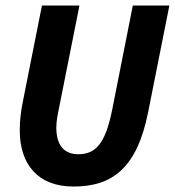

<svg xmlns="http://www.w3.org/2000/svg" viewBox="-20 -672 641 704"><path d="M249.2 12C393 12 482.4 -56.6 523.3 -261.3L601 -651.7H467L391.3 -269.3C365.9 -142.1 328.5 -106.5 267.2 -106.5C214 -106.5 186.5 -140.6 186.5 -204.4C186.5 -230.1 192.6 -257.1 198.2 -284.9L271.3 -651.7H133.8L63.9 -299.9C56.2 -263 52.5 -230.7 52.5 -193.2C52.5 -71.2 117.6 12 249.2 12Z"/></svg>

Font: Source Code Variable
Style: Italic
Weight: 400
Italic angle: -11°
Monospace: yes
Designer: Paul D. Hunt, Teo Tuominen
Foundry: Adobe Systems Incorporated
Version: Version 1.005;PS 1.0;hotconv 16.6.54;makeotf.lib2.5.65590